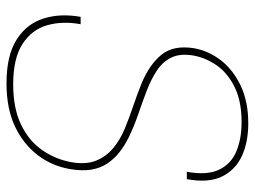

<svg xmlns="http://www.w3.org/2000/svg" viewBox="-114 -638 764 575"><g transform="rotate(90 267.5 -350.0)"><path d="M229 12Q146 12 98.5 -18Q51 -48 35 -98.5Q19 -149 30 -210H52Q42 -156 55 -110Q68 -64 111 -36Q154 -8 232 -8Q303 -8 351.5 -31Q400 -54 428 -93.5Q456 -133 465 -181Q473 -226 460.5 -256.5Q448 -287 422.5 -308Q397 -329 364 -342.5Q331 -356 295.5 -368Q260 -380 228 -393Q173 -416 143.5 -452Q114 -488 124 -550Q132 -594 160.5 -630.5Q189 -667 236.5 -689.5Q284 -712 349 -712Q405 -712 446.5 -693Q488 -674 508 -633.5Q528 -593 516 -528H494Q505 -589 487.5 -625Q470 -661 432.5 -676.5Q395 -692 345 -692Q283 -692 241 -671.5Q199 -651 176 -618.5Q153 -586 146 -549Q139 -509 151.5 -482.5Q164 -456 190.5 -438.5Q217 -421 251 -408Q285 -395 321.5 -382.5Q358 -370 391 -354Q415 -342 435 -326.5Q455 -311 469 -290Q483 -269 487.5 -242Q492 -215 486 -179Q477 -125 444.5 -82Q412 -39 358.5 -13.5Q305 12 229 12Z"/></g></svg>

Font: DM Sans 28pt Thin
Style: Italic
Weight: 250
Italic angle: -10°
Version: Version 4.004;gftools[0.9.30]